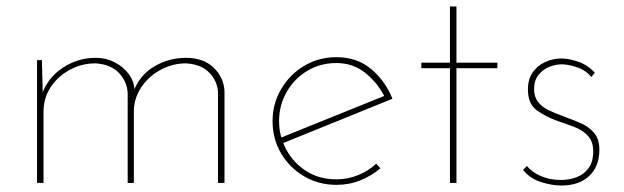

<svg xmlns="http://www.w3.org/2000/svg" viewBox="-20 -563 1920 591"><path d="M109 -378 112 -260 108 -270Q126 -323 172.5 -354Q219 -385 275 -385Q306 -385 332.5 -371.5Q359 -358 376 -335.5Q393 -313 394 -285L390 -279Q409 -331 454 -358Q499 -385 553 -385Q606 -385 637.5 -355Q669 -325 671 -282V0H651V-277Q650 -312 625 -338.5Q600 -365 553 -368Q512 -368 476 -349Q440 -330 417 -297.5Q394 -265 392 -225V0H373V-277Q371 -312 346 -338.5Q321 -365 274 -368Q232 -368 195.5 -348.5Q159 -329 136.5 -295.5Q114 -262 114 -219V0H94V-378Z M1016 6Q961 6 916.5 -20Q872 -46 845.5 -90.5Q819 -135 819 -190Q819 -244 845.5 -289Q872 -334 916.5 -360.5Q961 -387 1016 -387Q1079 -387 1122.5 -350.5Q1166 -314 1188 -259L845 -120L839 -137L1171 -271L1166 -261Q1145 -305 1106.5 -337Q1068 -369 1015 -369Q966 -369 926 -345Q886 -321 862.5 -280Q839 -239 839 -190Q839 -144 861 -103Q883 -62 922.5 -36.5Q962 -11 1016 -11Q1051 -11 1082.5 -24Q1114 -37 1138 -59L1151 -45Q1124 -22 1089.5 -8Q1055 6 1016 6Z M1365 -543H1385V-370H1511V-353H1385V0H1365V-353H1277V-370H1365Z M1707 8Q1679 8 1645.5 -2.5Q1612 -13 1590 -40L1602 -52Q1617 -33 1645 -21Q1673 -9 1707 -9Q1731 -9 1753.5 -17Q1776 -25 1791 -44.5Q1806 -64 1806 -97Q1806 -127 1790 -144.5Q1774 -162 1749.5 -171.5Q1725 -181 1698 -190Q1661 -203 1633 -223Q1605 -243 1605 -287Q1605 -319 1619.5 -340Q1634 -361 1658 -372Q1682 -383 1708 -383Q1731 -383 1760 -373Q1789 -363 1811 -339L1800 -326Q1783 -347 1756 -356Q1729 -365 1709 -365Q1691 -365 1671.5 -357.5Q1652 -350 1638 -333Q1624 -316 1624 -289Q1624 -265 1636 -249.5Q1648 -234 1667.5 -224.5Q1687 -215 1709 -207Q1736 -197 1763 -186Q1790 -175 1807.5 -155.5Q1825 -136 1825 -102Q1825 -69 1811.5 -44.5Q1798 -20 1772 -6Q1746 8 1707 8Z"/></svg>

Font: Josefin Sans Thin Thin
Style: Regular
Weight: 250
Version: Version 2.001